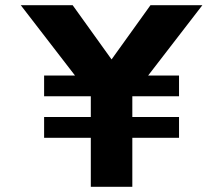

<svg xmlns="http://www.w3.org/2000/svg" viewBox="-20 -720 860 740"><path d="M269 -429 60 -700H260L410 -491L560 -700H760L551 -429H670V-349H490V-269H670V-189H490V0H330V-189H150V-269H330V-349H150V-429Z"/></svg>

Font: Goli Bold
Style: Regular
Weight: 700
Designer: jaikishan Patel
Foundry: MagicType
Version: Version 1.000